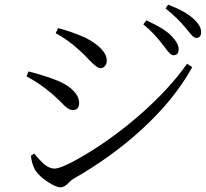

<svg xmlns="http://www.w3.org/2000/svg" viewBox="-20 -801 879 820"><path d="M240 -1Q219 -1 183.5 -24.5Q148 -48 132 -72Q125 -82 118 -104Q113 -123 112 -136L126 -145Q152 -114 167 -101Q191 -81 212 -81Q246 -81 350 -144Q463 -212 572 -306Q702 -419 779 -529L801 -514Q725 -376 584 -247Q456 -130 293 -37Q286 -33 274 -21Q255 -1 240 -1ZM291 -331Q279 -331 267 -340Q259 -345 242 -363Q217 -388 199 -403Q148 -446 93 -475L102 -496Q178 -476 227 -456Q270 -438 294 -413Q318 -388 318 -361Q318 -331 291 -331ZM409 -510Q394 -510 363 -543Q335 -573 315 -590Q266 -634 218 -659L228 -681Q280 -668 345 -640Q436 -592 436 -542Q436 -529 428.5 -519.5Q421 -510 409 -510ZM720 -565Q709 -565 689 -592Q682 -602 677 -608Q635 -663 592 -697L605 -714Q679 -681 711 -649Q743 -616 743 -590.5Q743 -565 720 -565ZM817 -639Q806 -639 785 -667Q776 -678 771 -684Q737 -725 687 -765L698 -781Q770 -754 805 -722Q839 -692 839 -664Q839 -639 817 -639Z"/></svg>

Font: GenRyuMin TW R
Style: Regular
Weight: 400
Version: Version 1.501;PS 1;hotconv 16.6.51;makeotf.lib2.5.65220